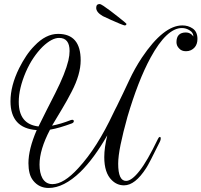

<svg xmlns="http://www.w3.org/2000/svg" viewBox="-20 -903 999 952"><path d="M221 29Q174 29 145 -7Q132 -23 126.5 -45Q121 -67 121 -94Q121 -163 162 -258Q32 -267 32 -401Q32 -478 75 -565Q91 -597 110 -625.5Q129 -654 151 -676Q207 -735 268 -735Q380 -735 380 -604Q380 -534 335 -448Q313 -405 288 -363.5Q263 -322 238 -280Q281 -288 332 -308Q335 -309 338 -309Q346 -309 346 -302Q346 -295 336 -291Q306 -280 279 -272Q252 -264 228 -260Q176 -161 176 -87Q176 -46 190 -20Q207 10 240 10Q296 10 368 -69Q416 -121 459 -189Q502 -257 542 -342Q547 -352 551 -360.5Q555 -369 559 -376Q591 -441 619.5 -502.5Q648 -564 684 -618Q791 -777 884 -777Q913 -777 935 -762Q959 -746 959 -710Q959 -685 946 -669Q929 -649 902 -649Q880 -649 868 -663Q855 -676 855 -694Q855 -742 902 -742Q925 -742 939 -722Q938 -742 921 -752Q903 -764 882 -764Q807 -764 727 -618Q695 -559 666.5 -485.5Q638 -412 612 -324Q590 -245 578 -186.5Q566 -128 566 -91Q566 -6 605 -6Q633 -6 672 -56Q710 -104 762 -212Q766 -222 772 -224H773Q777 -224 777 -217Q777 -209 773 -201Q718 -89 705 -70Q650 16 595 16Q560 16 534 -10Q497 -46 497 -124Q497 -171 512 -232Q446 -117 379 -51Q296 29 221 29ZM171 -276Q191 -317 212 -358.5Q233 -400 254 -441Q304 -540 319 -603Q325 -629 325 -650Q325 -715 273 -715Q237 -715 191 -671Q167 -647 146 -616Q125 -585 108 -546Q73 -464 73 -398Q73 -287 171 -276ZM598 -777Q595 -777 575 -785Q555 -793 531 -804Q507 -815 490 -823Q457 -842 457 -864Q457 -883 474 -883Q479 -883 493.5 -873.5Q508 -864 527 -849.5Q546 -835 564.5 -820.5Q583 -806 595 -796Q607 -786 607 -785Q607 -777 598 -777Z"/></svg>

Font: Carattere
Style: Regular
Weight: 400
Designer: Robert E. Leuschke
Foundry: Robert E. Leuschke
Version: Version 1.010; ttfautohint (v1.8.3)